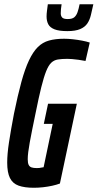

<svg xmlns="http://www.w3.org/2000/svg" viewBox="-20 -879 461 907"><path d="M140 8Q96 8 68 -2Q40 -12 27 -38Q14 -64 14 -111Q14 -151 22.5 -207Q31 -263 46 -342Q64 -430 81 -492Q98 -554 117 -594Q136 -634 158.5 -656.5Q181 -679 211.5 -687.5Q242 -696 283 -696Q302 -696 324.5 -693.5Q347 -691 368 -687Q389 -683 404 -678L384 -591Q369 -594 351.5 -596.5Q334 -599 320 -600Q306 -601 298 -601Q272 -601 253.5 -598Q235 -595 222 -582.5Q209 -570 198 -542.5Q187 -515 175 -467Q163 -419 148 -344Q130 -258 120.5 -206Q111 -154 111 -127Q111 -109 115.5 -100Q120 -91 129.5 -88Q139 -85 153 -85Q160 -85 165.5 -85.5Q171 -86 176.5 -87.5Q182 -89 186 -89L229 -294H187L207 -389H343L263 -12Q247 -6 226.5 -1.5Q206 3 183.5 5.5Q161 8 140 8ZM298 -732Q259 -732 237.5 -740.5Q216 -749 208 -764.5Q200 -780 200 -801Q200 -814 202 -828.5Q204 -843 206 -859H271Q269 -847 268 -836Q267 -825 267 -816Q267 -804 273.5 -796.5Q280 -789 300 -789Q321 -789 331 -797.5Q341 -806 346.5 -822Q352 -838 356 -859H421Q415 -832 409.5 -808.5Q404 -785 392.5 -768Q381 -751 358.5 -741.5Q336 -732 298 -732Z"/></svg>

Font: Saira UltraCondensed
Style: Bold Italic
Weight: 700
Width: 1
Italic angle: -12°
Designer: Hector Gatti with collaboration of the Omnibus-Type team
Foundry: Omnibus-Type
Version: Version 1.101